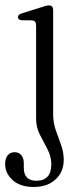

<svg xmlns="http://www.w3.org/2000/svg" viewBox="-36 -474 306 726"><path d="M165 -41.5Q165 -10 175 18.5Q185 47 195 74.2Q205 101.5 205 130Q205 176 174 204.5Q143 233 92 233Q40.5 233 12 207.2Q-16.5 181.5 -16.5 146.5Q-16.5 124.5 -6.8 113Q3 101.5 19.5 101.5Q35.5 101.5 44.8 113Q54 124.5 54 143.5V160Q54 209.5 101.5 209.5Q158 209 158 147Q158 118 143.8 90.8Q129.5 63.5 115 35.5Q100.5 7.5 100.5 -25V-377.5Q100.5 -396 85 -397L45 -397.5Q32 -399.5 32 -409Q32 -419 46.5 -423.5L120 -446.5Q130 -450 136.8 -451.8Q143.5 -453.5 149 -453.5Q165 -453.5 165 -435.5Z"/></svg>

Font: Fraunces 72pt S050 Light
Style: Regular
Weight: 300
Version: Version 1.000; ttfautohint (v1.8.3)